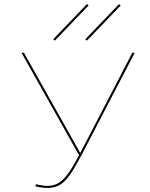

<svg xmlns="http://www.w3.org/2000/svg" viewBox="-20 -918 739 945"><path d="M250 -718 242 -725 408 -898 416 -891ZM400 -725 566 -898 574 -891 408 -718ZM643 -658 384 -160Q350 -95 326 -60Q302 -25 276 -9Q250 7 215 7Q187 7 154 -1L157 -11Q192 -3 214 -3Q244 -3 267.5 -17Q291 -31 314.5 -63Q338 -95 369 -154L86 -658H98L375 -165L631 -658Z"/></svg>

Font: Ysabeau Infant Hairline
Style: Regular
Weight: 100
Designer: Christian Thalmann (Catharsis Fonts)
Version: Version 0.003